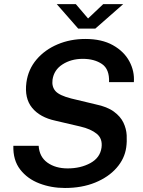

<svg xmlns="http://www.w3.org/2000/svg" viewBox="-20 -926 714 956"><path d="M303.5 10Q235 10 175.8 -12.8Q116.5 -35.5 80.5 -82Q44.5 -128.5 46.5 -200H172.5Q176 -145 216.2 -116.2Q256.5 -87.5 317 -87.5Q381.5 -87.5 430 -114Q478.5 -140.5 485.5 -191Q491.5 -235.5 461.8 -259.8Q432 -284 380 -296L256 -325Q179 -341.5 140 -389Q101 -436.5 111.5 -515.5Q120.5 -581 162 -629.8Q203.5 -678.5 266.8 -705.2Q330 -732 405 -732Q487 -732 542.2 -701Q597.5 -670 624 -620.8Q650.5 -571.5 646.5 -517H523Q525.5 -581.5 487.8 -607.2Q450 -633 392 -633Q334.5 -633 291.5 -605.5Q248.5 -578 241.5 -529Q237 -494 256.5 -472.2Q276 -450.5 335 -435.5L456 -406.5Q514 -394.5 547 -370.2Q580 -346 594.5 -315.5Q609 -285 610.8 -252.8Q612.5 -220.5 608.5 -192Q600.5 -135.5 560.2 -89.8Q520 -44 454 -17Q388 10 303.5 10ZM369.5 -783.5 262.5 -905.5H357.5L418.5 -834L494 -905.5H593.5L454.5 -783.5Z"/></svg>

Font: Public Sans SemiBold
Style: Italic
Weight: 600
Italic angle: -8°
Designer: The Public Sans project authors (U.S. Web Design System). Libre Franklin designed by Pablo Impallari and Rodrigo Fuenzal
Version: Version 1.007; ttfautohint (v1.8.1) -l 8 -r 50 -G 200 -x 14 